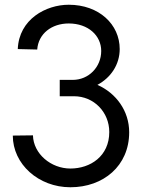

<svg xmlns="http://www.w3.org/2000/svg" viewBox="-20 -780 634 810"><path d="M277 10C416 10 525 -80 525 -222C525 -312 470 -387 391 -422C447 -452 485 -507 485 -573C485 -677 398 -760 270 -760C174 -760 60 -699 55 -573L137 -571C142 -638 198 -681 270 -681C352 -681 407 -630 407 -565C407 -497 354 -443 287 -443H232V-374H292C376 -374 441 -307 441 -223C441 -121 361 -69 277 -69C195 -69 121 -131 119 -209L34 -208C34 -88 142 10 277 10Z"/></svg>

Font: Oakes
Style: Regular
Weight: 400
Designer: Samuel Oakes
Foundry: Samuel Oakes
Version: Version 1.003;PS 001.003;hotconv 1.0.88;makeotf.lib2.5.64775